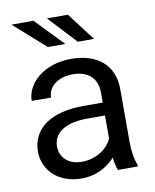

<svg xmlns="http://www.w3.org/2000/svg" viewBox="-84 -805 710 879"><g transform="rotate(-10 271.0 -365.0)"><path d="M382.8 -44.9C386.2 -27.8 389.6 -11.7 394 0H487.3V-7.3C475.6 -34.2 469.2 -75.7 469.2 -116.2V-361.3C469.2 -480 386.7 -538.1 271 -538.1C143.6 -538.1 60.5 -460.4 60.5 -379.9L150.4 -379.4C150.4 -429.2 196.8 -467.3 266.1 -467.3C340.3 -467.3 379.4 -426.8 379.4 -362.3V-315.9H288.6C139.2 -315.9 48.3 -253.4 48.3 -145C48.3 -57.1 120.1 9.8 224.1 9.8C282.2 9.8 326.7 -11.7 359.9 -39.6C367.7 -45.9 375 -52.7 381.3 -60.1C381.8 -55.2 382.3 -50.3 382.8 -44.9ZM373 -136.2C350.1 -97.2 301.3 -65.4 238.8 -65.4C174.8 -65.4 138.2 -104.5 138.2 -153.8C138.2 -218.3 196.3 -255.9 298.3 -255.9H379.4V-147.9C377.4 -144 375.5 -140.1 373 -136.2ZM257.3 -609.9 132.3 -739.7H29.8L176.3 -609.9ZM390.6 -609.9 292 -739.7H194.8L315.4 -609.9Z"/></g></svg>

Font: Bert Sans
Style: Regular
Weight: 400
Designer: Christian Robertson (Google), Cristiano Sobral
Foundry: Google, Cristiano Sobral
Version: Version 3.101